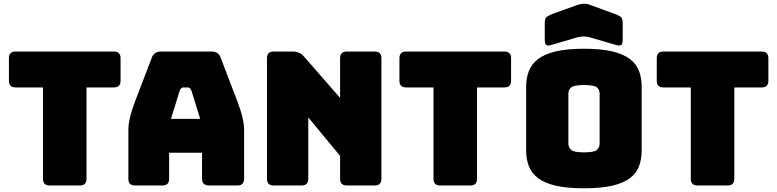

<svg xmlns="http://www.w3.org/2000/svg" viewBox="-20 -997 4178 1032"><path d="M409 0H247Q211 0 211 -36V-527H64Q28 -527 28 -563V-684Q28 -720 64 -720H592Q628 -720 628 -684V-563Q628 -527 592 -527H445V-36Q445 0 409 0Z M889 -36Q889 0 853 0H706Q670 0 670 -36V-300Q670 -330 679.5 -369Q689 -408 709 -460L796 -687Q807 -720 847 -720H1116Q1155 -720 1166 -687L1253 -460Q1273 -408 1282.5 -369Q1292 -330 1292 -300V-36Q1292 0 1256 0H1105Q1066 0 1066 -36V-176H889ZM946 -510 899 -358H1056L1009 -510Q1002 -527 990 -527H965Q953 -527 946 -510Z M1601 0H1451Q1415 0 1415 -36V-684Q1415 -720 1451 -720H1555Q1591 -720 1614 -693L1808 -471V-684Q1808 -720 1844 -720H1994Q2030 -720 2030 -684V-36Q2030 0 1994 0H1844Q1808 0 1808 -36V-159L1637 -366V-36Q1637 0 1601 0Z M2508 0H2346Q2310 0 2310 -36V-527H2163Q2127 -527 2127 -563V-684Q2127 -720 2163 -720H2691Q2727 -720 2727 -684V-563Q2727 -527 2691 -527H2544V-36Q2544 0 2508 0Z M3429 -189Q3429 -143 3415.5 -105.5Q3402 -68 3368 -41Q3334 -14 3273.5 0.5Q3213 15 3119 15Q3025 15 2964.5 0.5Q2904 -14 2870 -41Q2836 -68 2822 -105.5Q2808 -143 2808 -189V-530Q2808 -576 2822 -613.5Q2836 -651 2870 -678Q2904 -705 2964.5 -720Q3025 -735 3119 -735Q3213 -735 3273.5 -720Q3334 -705 3368 -678Q3402 -651 3415.5 -613.5Q3429 -576 3429 -530ZM3035 -225Q3035 -205 3050 -191.5Q3065 -178 3119 -178Q3174 -178 3188.5 -191.5Q3203 -205 3203 -225V-494Q3203 -514 3188.5 -527Q3174 -540 3119 -540Q3065 -540 3050 -527Q3035 -514 3035 -494ZM3086 -797 2949 -757Q2924 -749 2916 -755Q2908 -761 2908 -788V-869Q2908 -896 2916.5 -904Q2925 -912 2949 -922L3077 -968Q3086 -972 3096.5 -974Q3107 -976 3116 -977Q3125 -977 3133 -976Q3141 -975 3148 -972L3285 -922Q3311 -912 3319 -904Q3327 -896 3327 -869V-788Q3327 -761 3319 -755Q3311 -749 3285 -757L3148 -797Q3117 -805 3086 -797Z M3891 0H3729Q3693 0 3693 -36V-527H3546Q3510 -527 3510 -563V-684Q3510 -720 3546 -720H4074Q4110 -720 4110 -684V-563Q4110 -527 4074 -527H3927V-36Q3927 0 3891 0Z"/></svg>

Font: Bungee Spice
Style: Regular
Weight: 400
Designer: David Jonathan Ross
Foundry: David Jonathan Ross
Version: Version 2.000